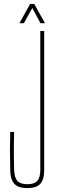

<svg xmlns="http://www.w3.org/2000/svg" viewBox="-20 -959 298 984"><path d="M120.5 5Q89.5 5 70.2 -4.5Q51 -14 42 -34.5Q33 -55 32.5 -88Q31 -140.5 31 -185.5Q31 -230.5 32.5 -283H52.5Q51.5 -250.5 51.2 -218Q51 -185.5 51.2 -153Q51.5 -120.5 52.5 -88Q54 -49 69 -32Q84 -15 120.5 -15Q156 -15 171.2 -32Q186.5 -49 186.5 -88V-800H206.5V-88Q206.5 -38.5 186.5 -16.8Q166.5 5 120.5 5ZM79.5 -840 134.5 -939H155.5L210.5 -840H187.5L145.5 -918L102.5 -840Z"/></svg>

Font: Big Shoulders Thin
Style: Regular
Weight: 100
Designer: Patric King
Foundry: XO Type Co
Version: Version 2.002